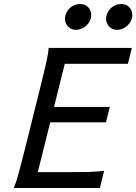

<svg xmlns="http://www.w3.org/2000/svg" viewBox="-20 -938 680 958"><path d="M527.8 -404.3 508.8 -327.6H230.5L168.5 -79.1H297.4Q381.3 -79.1 426.5 -80.3Q471.7 -81.5 499.5 -85.9L478.5 0H48.8Q60.1 -25.9 73 -73.2Q85.9 -120.6 107.9 -208L178.2 -490.7Q200.7 -581.1 210.9 -627Q221.2 -672.9 222.7 -698.7H637.7L618.2 -619.6H303.2L249.5 -404.3ZM563.5 -789.1Q540.5 -789.1 524.9 -805.4Q509.3 -821.8 509.3 -844.2Q509.3 -862.3 519 -879.4Q528.8 -896.5 546.1 -907.2Q563.5 -918 585.9 -918Q609.4 -918 624.8 -902.1Q640.1 -886.2 640.1 -863.3Q640.1 -844.2 629.6 -827.1Q619.1 -810.1 601.3 -799.6Q583.5 -789.1 563.5 -789.1ZM358.4 -789.1Q335.4 -789.1 319.8 -805.4Q304.2 -821.8 304.2 -844.2Q304.2 -862.3 314 -879.4Q323.7 -896.5 341.1 -907.2Q358.4 -918 380.9 -918Q404.3 -918 419.7 -902.1Q435.1 -886.2 435.1 -863.3Q435.1 -844.2 424.6 -827.1Q414.1 -810.1 396.2 -799.6Q378.4 -789.1 358.4 -789.1Z"/></svg>

Font: Lesson One
Style: Italic
Weight: 400
Italic angle: -14°
Designer: But Ko, Victor Gaultney, Annie Olsen, Julie Remington, Don Collingsworth, Eric Hays, Becca Hirsbrunner
Version: Version 1.100